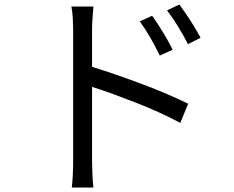

<svg xmlns="http://www.w3.org/2000/svg" viewBox="-20 -790 1040 853"><path d="M871 -622 815 -594Q795 -633 771.5 -671.5Q748 -710 722 -744L777 -770Q790 -752 807.5 -726.5Q825 -701 842 -673Q859 -645 871 -622ZM747 -569 690 -543Q671 -582 648.5 -621.5Q626 -661 601 -695L656 -720Q669 -702 686 -675.5Q703 -649 719.5 -620.5Q736 -592 747 -569ZM389 -657V-493Q438 -478 496 -458Q554 -438 612.5 -416Q671 -394 723.5 -371.5Q776 -349 816 -329L781 -244Q740 -266 690 -289Q640 -312 586 -333Q532 -354 481.5 -372.5Q431 -391 389 -404V-75Q389 -51 390.5 -16Q392 19 395 43H299Q302 19 303.5 -14Q305 -47 305 -75V-657Q305 -678 303.5 -708Q302 -738 297 -761H395Q393 -738 391 -709Q389 -680 389 -657Z"/></svg>

Font: Noto IKEA Simplified Chinese
Style: Regular
Weight: 400
Designer: Monotype Design Team
Foundry: Monotype Imaging Inc.
Version: Version 1.100